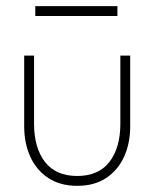

<svg xmlns="http://www.w3.org/2000/svg" viewBox="-20 -591 521 623"><path d="M90.5 -189.5Q90.5 -111.5 125.8 -65.8Q161 -20 230.5 -20Q300 -20 335.2 -65.8Q370.5 -111.5 370.5 -189.5V-410.5H402.5V-181Q402.5 -126 382.5 -82.2Q362.5 -38.5 324.2 -13.2Q286 12 230.5 12Q175.5 12 137 -13.2Q98.5 -38.5 78.5 -82.2Q58.5 -126 58.5 -181V-410.5H90.5ZM94.5 -539V-571H361V-539Z"/></svg>

Font: League Spartan Thin
Style: Regular
Weight: 100
Foundry: The League of Moveable Type
Version: Version 2.002